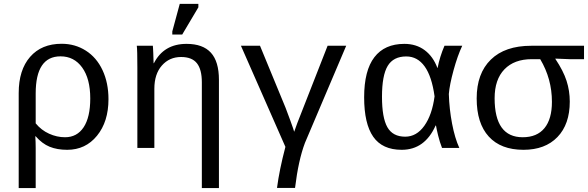

<svg xmlns="http://www.w3.org/2000/svg" viewBox="-20 -765 3040 993"><path d="M541 -252Q541 -135.7 481.7 -63Q422.4 9.8 327.6 9.8Q275.4 9.8 236.6 -6.1Q197.8 -22 164.6 -60.1H162.6Q164.6 -30.8 164.6 0V207.5H76.7V-283.7Q76.7 -403.3 135.7 -470.9Q194.8 -538.6 298.8 -538.6Q368.2 -538.6 423.8 -503.2Q479.5 -467.8 510.3 -402.1Q541 -336.4 541 -252ZM446.8 -255.9Q446.8 -357.9 405 -415.8Q363.3 -473.6 293 -473.6Q164.6 -473.6 164.6 -281.7V-127Q193.4 -91.8 233.9 -73.5Q274.4 -55.2 316.4 -55.2Q378.4 -55.2 412.6 -106.9Q446.8 -158.7 446.8 -255.9Z M1023.9 207.5V-339.4Q1023.9 -405.8 998.3 -438Q972.7 -470.2 916.5 -470.2Q856 -470.2 817.1 -426Q778.3 -381.8 778.3 -306.2V0H690.4V-415.5Q690.4 -507.8 687.5 -528.3H770.5Q771 -525.9 771.5 -515.1Q772 -504.4 772.7 -490.5Q773.4 -476.6 774.4 -438H775.9Q827.1 -538.1 944.8 -538.1Q1029.3 -538.1 1070.8 -492.4Q1112.3 -446.8 1112.3 -352.1V207.5ZM871.1 -586.4V-602.5L909.7 -745.1H1005.9V-727.1L922.4 -586.4Z M1324.7 -528.3 1457 -207.5Q1463.4 -191.9 1481.4 -142.1Q1499.5 -92.3 1501.5 -83.5Q1504.4 -93.8 1517.6 -128.4Q1530.8 -163.1 1674.3 -528.3H1770.5L1557.1 -25.9Q1523.4 63 1505.9 207H1412.6Q1424.8 113.3 1456.1 -5.4L1226.1 -528.3Z M2232.9 -115.7Q2176.8 9.8 2057.6 9.8Q1957.5 9.8 1910.4 -57.6Q1863.3 -125 1863.3 -261.7Q1863.3 -400.4 1916.3 -469.2Q1969.2 -538.1 2071.3 -538.1Q2132.8 -538.1 2176.5 -505.4Q2220.2 -472.7 2242.2 -413.6H2243.2Q2254.4 -471.7 2278.8 -528.3H2370.6Q2346.2 -476.6 2325.7 -401.6Q2305.2 -326.7 2301.3 -278.8Q2303.7 -200.7 2318.1 -125.5Q2332.5 -50.3 2355.5 0H2266.1Q2254.4 -29.8 2245.8 -64.7Q2237.3 -99.6 2234.9 -115.7ZM1955.6 -264.6Q1955.6 -156.2 1983.4 -107.2Q2011.2 -58.1 2075.7 -58.1Q2134.3 -58.1 2174.6 -114.5Q2214.8 -170.9 2227.5 -266.6Q2213.4 -369.6 2176.3 -421.4Q2139.2 -473.1 2081.1 -473.1Q2014.6 -473.1 1985.1 -424.1Q1955.6 -375 1955.6 -264.6Z M2926.8 -239.7Q2926.8 -122.1 2863 -56.2Q2799.3 9.8 2687.5 9.8Q2570.3 9.8 2507.8 -58.8Q2445.3 -127.4 2445.3 -255.9Q2445.3 -385.3 2518.6 -456.8Q2591.8 -528.3 2727.5 -528.3H3000.5V-459H2924.8L2852.5 -461.9V-460Q2893.6 -398.4 2910.2 -346.9Q2926.8 -295.4 2926.8 -239.7ZM2834.5 -238.3Q2834.5 -357.4 2773.9 -459H2730.5Q2639.6 -459 2588.9 -406.5Q2538.1 -354 2538.1 -256.8Q2538.1 -55.2 2683.6 -55.2Q2757.3 -55.2 2795.9 -102.3Q2834.5 -149.4 2834.5 -238.3Z"/></svg>

Font: Liberation Mono
Style: Regular
Weight: 400
Monospace: yes
Designer: Steve Matteson
Foundry: Ascender Corporation
Version: Version 2.1.5